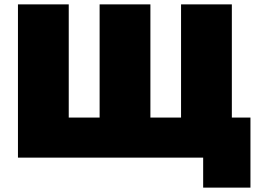

<svg xmlns="http://www.w3.org/2000/svg" viewBox="-20 -720 1181 877"><path d="M1039 -700H807V-183H667V-700H435V-183H294V-700H62V0H1039ZM1124 -183H802V0H908V137H1124Z"/></svg>

Font: Montserrat Custom Black
Style: Regular
Weight: 900
Designer: Julieta Ulanovsky
Foundry: Julieta Ulanovsky
Version: Version 7.200